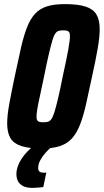

<svg xmlns="http://www.w3.org/2000/svg" viewBox="-20 -716 506 936"><path d="M184 8Q121 8 84 -4Q47 -16 31 -42.5Q15 -69 15 -114Q15 -154 25.5 -211Q36 -268 52 -344Q69 -425 82.5 -484Q96 -543 112 -583.5Q128 -624 151 -649Q174 -674 209 -685Q244 -696 296 -696Q360 -696 397 -684Q434 -672 450 -645.5Q466 -619 466 -574Q466 -535 456 -478Q446 -421 429 -344Q413 -267 399.5 -208Q386 -149 370 -108Q354 -67 331 -41.5Q308 -16 272.5 -4Q237 8 184 8ZM192 -120Q205 -120 214 -122.5Q223 -125 230.5 -135.5Q238 -146 245.5 -170Q253 -194 263 -236Q273 -278 286 -344Q305 -430 313 -475Q321 -520 321 -540Q321 -553 317 -559Q313 -565 306 -566.5Q299 -568 288 -568Q275 -568 266 -565.5Q257 -563 249.5 -552.5Q242 -542 235 -518Q228 -494 218 -452Q208 -410 195 -344Q183 -286 174.5 -247.5Q166 -209 162 -185Q158 -161 158 -147Q158 -135 162 -129Q166 -123 174 -121.5Q182 -120 192 -120ZM139 200Q110 200 92.5 191Q75 182 67.5 167Q60 152 60 133Q60 97 84.5 59Q109 21 151 -10L232 0Q219 10 203.5 27Q188 44 177 64Q166 84 166 103Q166 114 172 120Q178 126 196 126Q198 126 199.5 126Q201 126 206 125L191 196Q181 197 166.5 198.5Q152 200 139 200Z"/></svg>

Font: Saira Condensed ExtraBold
Style: Italic
Weight: 800
Width: 3
Italic angle: -12°
Designer: Hector Gatti with collaboration of the Omnibus-Type team
Foundry: Omnibus-Type
Version: Version 1.101